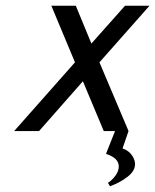

<svg xmlns="http://www.w3.org/2000/svg" viewBox="-20 -460 545 674"><path d="M243.2 -241.2 160.2 -439.9H246.1L300.8 -307.1L418.9 -439.9H504.9L329.1 -241.2L431.2 0L410.2 61Q432.1 68.8 443.1 85Q454.1 101.1 454.1 116.2Q454.1 140.1 427.7 160.6Q401.4 181.2 366.2 193.8L358.9 182.1Q373.5 172.4 385.3 156.5Q397 140.6 397 124Q397 94.7 352.1 80.1L383.8 0H344.2L271 -174.8L117.2 0H29.8Z"/></svg>

Font: Pfennig
Style: Italic
Weight: 500
Italic angle: -13°
Version: Version 20120410 ; ttfautohint (v0.8)